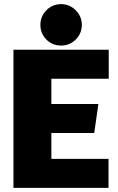

<svg xmlns="http://www.w3.org/2000/svg" viewBox="-20 -907 568 927"><path d="M45 -667H505V-527H228V-405H455L435 -265H228V-140H504V0H45ZM275 -687Q233 -687 204 -716Q175 -745 175 -787Q175 -828 204 -857.5Q233 -887 275 -887Q316 -887 345.5 -857.5Q375 -828 375 -787Q375 -745 345.5 -716Q316 -687 275 -687Z"/></svg>

Font: Epunda Sans Black
Style: Regular
Weight: 900
Designer: Simon Atzbach
Foundry: typofactur
Version: Version 2.204; ttfautohint (v1.8.4.7-5d5b)